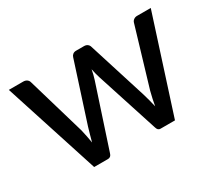

<svg xmlns="http://www.w3.org/2000/svg" viewBox="-102 -701 994 891"><g transform="rotate(-30 395.0 -255.0)"><path d="M775 -508 611.5 0H533.5Q519.5 0 514.5 -18.5L407.5 -349.5Q403.5 -362 400.5 -374.2Q397.5 -386.5 395 -399Q390.5 -373 382.5 -348.5L274 -18.5Q269 0 252.5 0H178.5L14.5 -508H91.5Q103 -508 110.8 -502.5Q118.5 -497 121 -488.5L212.5 -176.5Q217 -157.5 220.5 -139.5Q224 -121.5 227 -103.5Q231.5 -121.5 236.8 -139.5Q242 -157.5 247.5 -176.5L349 -490.5Q351.5 -499 358.5 -504.2Q365.5 -509.5 375.5 -509.5H418Q429 -509.5 436.2 -504.2Q443.5 -499 446 -490.5L545 -176.5Q550.5 -157.5 555.5 -139.2Q560.5 -121 564.5 -102.5Q567.5 -120.5 571.5 -138.8Q575.5 -157 580.5 -176.5L673.5 -488.5Q676 -497 683.8 -502.5Q691.5 -508 701.5 -508Z"/></g></svg>

Font: Lato 2
Style: Regular
Weight: 500
Designer: Lukasz Dziedzic with Adam Twardoch and Botio Nikoltchev
Foundry: tyPoland Lukasz Dziedzic
Version: Version 2.015; 2015-08-06; http://www.latofonts.com/